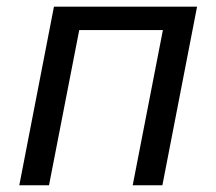

<svg xmlns="http://www.w3.org/2000/svg" viewBox="-20 -548 640 568"><path d="M563 -528.3 460.4 0H372.6L461.9 -459H214.4L125 0H37.1L139.6 -528.3Z"/></svg>

Font: Liberation Mono
Style: Italic
Weight: 400
Italic angle: -12°
Monospace: yes
Designer: Steve Matteson
Foundry: Ascender Corporation
Version: Version 2.1.5